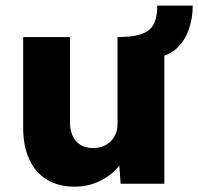

<svg xmlns="http://www.w3.org/2000/svg" viewBox="-20 -666 719 696"><path d="M251.3 10.7Q192 10.7 150.2 -14.7Q108.3 -40 86.2 -88Q64 -136 64 -203.7V-531.7H233.7V-224.3Q233.7 -194.3 243.5 -173.2Q253.3 -152 271.8 -140.7Q290.3 -129.3 316.7 -129.3Q336.3 -129.3 352.7 -135.5Q369 -141.7 380.8 -153.3Q392.7 -165 399.3 -180.7Q406 -196.3 406 -214.3V-531.7Q449 -531.7 476.8 -538Q504.7 -544.3 520.7 -557.8Q536.7 -571.3 543.3 -593.2Q550 -615 550 -645.7H678.7Q678.7 -598.3 663.5 -556.7Q648.3 -515 617.2 -487.8Q586 -460.7 537.7 -456.7L575.7 -499.7V0H417.3L409.3 -112.3L428.3 -91Q413 -61 385.8 -38Q358.7 -15 324.3 -2.2Q290 10.7 251.3 10.7Z"/></svg>

Font: Lexend Medium
Style: Regular
Weight: 500
Designer: Bonnie Shaver-Troup, Thomas Jockin
Foundry: Lexend
Version: Version 1.005